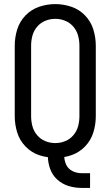

<svg xmlns="http://www.w3.org/2000/svg" viewBox="-20 -763 540 938"><path d="M377 155Q345 155 314.5 145.5Q284 136 260 114.5Q236 93 225 62Q215 34 214 5Q192 2 171 -5Q133 -18 104.5 -47.5Q76 -77 64 -116Q52 -155 52 -195V-540Q52 -580 64 -619Q76 -658 104.5 -687.5Q133 -717 171.5 -730Q210 -743 250 -743Q290 -743 328.5 -730Q367 -717 395.5 -687.5Q424 -658 436 -619Q448 -580 448 -540V-195Q448 -155 436 -116Q424 -77 395.5 -47.5Q367 -18 329 -5Q312 1 294 4Q295 24 304 43Q314 63 334.5 73Q355 83 377 83H420V155ZM250 -64Q275 -64 298.5 -73.5Q322 -83 338.5 -102.5Q355 -122 361.5 -146Q368 -170 368 -195V-540Q368 -565 361.5 -589Q355 -613 338.5 -632.5Q322 -652 298.5 -661.5Q275 -671 250 -671Q225 -671 201.5 -661.5Q178 -652 161.5 -632.5Q145 -613 138.5 -589Q132 -565 132 -540V-195Q132 -170 138.5 -146Q145 -122 161.5 -102.5Q178 -83 201.5 -73.5Q225 -64 250 -64Z"/></svg>

Font: Iosevka SS08
Style: Regular
Weight: 400
Monospace: yes
Designer: Belleve Invis
Foundry: Belleve Invis
Version: 2.1.0; ttfautohint (v1.8.2)